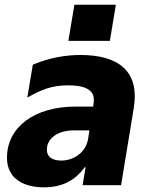

<svg xmlns="http://www.w3.org/2000/svg" viewBox="-20 -786 629 815"><path d="M295.8 -766 270.2 -612.6H446.4L471.9 -766ZM166.9 9.2C241.5 9.2 299 -18.8 339.1 -76H343.4L330.6 0H494L547.9 -328.1C573.5 -485.8 480.5 -552.6 321.7 -552.6C259.2 -552.6 190.7 -541.5 119.3 -511.4L95.9 -371.8C153.1 -403.8 196.4 -423.7 269.9 -423.7C380.3 -423.7 380.7 -377.1 377.5 -348.7L375.4 -333.5H299.7C126.1 -333.5 9.6 -246.4 9.6 -116.1C9.6 -33 72.8 9.2 166.9 9.2ZM239.7 -104.4C203.1 -104.4 178.3 -120 179 -150.6C178.3 -193.2 218 -232.6 294.7 -232.6H359.7L353.7 -195.3C344.5 -139.9 294 -104.4 239.7 -104.4Z"/></svg>

Font: TID UI Extra Bold
Style: Italic
Weight: 800
Italic angle: -9.39999°
Designer: The TID Project Authors
Foundry: Bakken & Bæck
Version: Version 1.001;hotconv 1.0.109;makeotfexe 2.5.65596